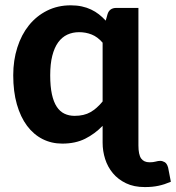

<svg xmlns="http://www.w3.org/2000/svg" viewBox="-20 -546 678 740"><path d="M375.5 -61Q345.5 -30 308 -11.2Q270.5 7.5 220 7.5Q178.5 7.5 144 -10Q109.5 -27.5 84.2 -61.2Q59 -95 45 -144Q31 -193 31 -256Q31 -313.5 46.8 -363Q62.5 -412.5 91.5 -448.5Q120.5 -484.5 161.5 -505Q202.5 -525.5 252.5 -525.5Q276 -525.5 295.5 -521.2Q315 -517 331.2 -509.2Q347.5 -501.5 361.2 -490.8Q375 -480 387.5 -466.5L394.5 -491.5Q402 -515.5 428.5 -515.5H513.5V14.5Q513.5 50 524 64.8Q534.5 79.5 556.5 79.5Q570 79.5 579.8 76.8Q589.5 74 597.5 74Q606 74 614.8 79Q623.5 84 628 100L638.5 154.5Q625.5 160 614 163.8Q602.5 167.5 590.8 170Q579 172.5 566 173.8Q553 175 538 175Q496 175 465.5 160.2Q435 145.5 415 121.5Q395 97.5 385.2 66.8Q375.5 36 375.5 4ZM267.5 -99.5Q304 -99.5 328.8 -113.8Q353.5 -128 375.5 -155V-381.5Q356 -404 333.2 -413Q310.5 -422 285 -422Q260 -422 239.5 -412.5Q219 -403 204.2 -382.8Q189.5 -362.5 181.5 -331Q173.5 -299.5 173.5 -256Q173.5 -213 180 -183Q186.5 -153 198.8 -134.5Q211 -116 228.5 -107.8Q246 -99.5 267.5 -99.5Z"/></svg>

Font: Lato Heavy
Style: Regular
Weight: 800
Designer: Lukasz Dziedzic
Foundry: tyPoland Lukasz Dziedzic
Version: Version 2.007; 2014-02-27